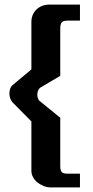

<svg xmlns="http://www.w3.org/2000/svg" viewBox="-20 -719 405 838"><path d="M329 -699V-629H275Q255 -629 249 -621Q243 -613 243 -593V-388L155 -336Q144 -326 143 -308.5Q142 -291 151 -280L243 -205V5Q243 24 249 31.5Q255 39 274 39H329V99H203Q185 99 169.5 92.5Q154 86 142 76Q130 66 123.5 53Q117 40 117 26V-189L34 -273Q28 -280 24.5 -290Q21 -300 21 -310.5Q21 -321 24 -330.5Q27 -340 33 -346L117 -416V-626Q117 -639 122 -652Q127 -665 137 -675.5Q147 -686 162 -692.5Q177 -699 197 -699Z"/></svg>

Font: BM HANNA
Style: Regular
Weight: 400
Designer: BONGJIN KIM, JAEHYUN KEUM, MINJUNG KIM, JUHEE TAE
Foundry: WOOWA BROTHERS Corporation.
Version: Version 1.000